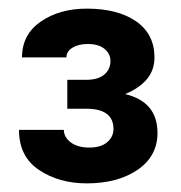

<svg xmlns="http://www.w3.org/2000/svg" viewBox="-20 -750 419 445"><path d="M236 -609Q236 -625 222.5 -636.5Q209 -648 183 -648Q162 -648 148 -639.5Q134 -631 134 -617H31Q31 -670 74.5 -700Q118 -730 181 -730Q253 -730 295.5 -700.5Q338 -671 338 -617Q338 -587 320 -566Q302 -545 270 -532Q345 -514 345 -442Q345 -388 299 -356.5Q253 -325 181 -325Q117 -325 70.5 -356Q24 -387 24 -449H128Q128 -432 144 -420Q160 -408 187 -408Q214 -408 228.5 -420.5Q243 -433 243 -451Q243 -498 180 -498H136V-565H180Q207 -565 221.5 -577Q236 -589 236 -609Z"/></svg>

Font: Freesentation 8 ExtraBold
Style: Regular
Weight: 800
Designer: glyphs from Roboto by Christian Robertson / Hangul glyphs from Noto Sans CJK(Source Han Sans) by Jang Soo-young and Kang
Foundry: PT&
Version: Version 2.001